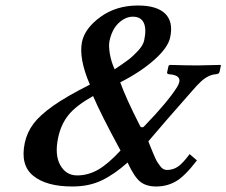

<svg xmlns="http://www.w3.org/2000/svg" viewBox="-20 -674 830 704"><path d="M381.3 -522.9Q377.9 -505.9 382.8 -476.6Q387.7 -447.3 400.4 -419.9Q434.1 -442.4 450.9 -455.1Q467.8 -467.8 486.6 -488.3Q505.4 -508.8 508.8 -526.9Q517.6 -567.9 507.1 -590.3Q496.6 -612.8 467.3 -612.8Q439.9 -612.8 415.3 -589.8Q390.6 -566.9 381.3 -522.9ZM421.9 -122.1Q350.1 -254.4 321.3 -321.8Q259.3 -287.1 231.4 -252.7Q203.6 -218.3 193.4 -169.9Q179.7 -106.4 200.9 -68.6Q222.2 -30.8 262.7 -30.8Q303.2 -30.8 339.8 -51.8Q376.5 -72.8 421.9 -122.1ZM629.4 -355Q656.2 -397.9 599.6 -401.9Q591.8 -402.3 592.8 -409.2L598.1 -433.1L602.5 -436Q665 -434.1 705.1 -434.1L788.6 -436L790 -434.1L785.2 -411.1Q783.2 -402.8 772.5 -401.9Q757.3 -400.9 743.7 -394Q730 -387.2 716.6 -374.8Q703.1 -362.3 684.6 -340.8Q575.2 -216.8 523.9 -155.8Q526.4 -149.4 531.7 -136.2Q537.1 -123 540.3 -115.2Q543.5 -107.4 548.6 -95.9Q553.7 -84.5 558.1 -77.9Q562.5 -71.3 567.9 -64.2Q573.2 -57.1 579.3 -54Q585.4 -50.8 591.8 -50.8Q614.3 -50.8 632.1 -62.7Q649.9 -74.7 675.3 -108.9L702.1 -85.9Q657.2 -27.3 624.5 -8.8Q591.8 9.8 552.7 9.8Q516.1 9.8 494.1 -7.8Q472.2 -25.4 447.8 -78.1Q399.9 -35.2 353.3 -12.7Q306.6 9.8 245.1 9.8Q150.4 9.8 102.1 -29.3Q53.7 -68.4 70.8 -149.9Q79.1 -188.5 102.3 -219.7Q125.5 -251 174.8 -285.9Q224.1 -320.8 309.6 -363.8Q268.1 -460 280.8 -521Q291.5 -570.8 348.9 -612.3Q406.2 -653.8 485.8 -653.8Q555.2 -653.8 585.7 -623.8Q616.2 -593.8 604 -537.1Q596.2 -499.5 545.7 -454.6Q495.1 -409.7 420.9 -372.1Q441.9 -313.5 492.7 -213.9Q493.7 -210.4 496.3 -208.7Q499 -207 502.2 -207.3Q505.4 -207.5 507.8 -210Q595.7 -300.8 629.4 -355Z"/></svg>

Font: Linux Libertine Slanted
Style: Semibold Slanted
Weight: 600
Designer: Philipp H. Poll
Foundry: Philipp H. Poll
Version: Version 5.1.1